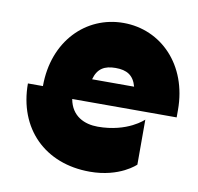

<svg xmlns="http://www.w3.org/2000/svg" viewBox="-63 -565 650 630"><g transform="rotate(10 262.5 -250.0)"><path d="M75 -250H25C25 -100 125 0 275 0C375 0 425 -50 425 -50V-200C425 -200 375 -150 275 -150C231 -150 187 -169 177 -225H525V-250C525 -400 425 -500 300 -500C175 -500 75 -400 75 -250ZM230 -300C240 -337 263 -350 300 -350C337 -350 360 -337 370 -300Z"/></g></svg>

Font: LS-VG5000 Bold Shifted
Style: Regular
Weight: 400
Designer: Justin Bihan, 2021
Foundry: Justin Bihan, 2021
Version: Version 1.000;Glyphs 3.1.2 (3151)